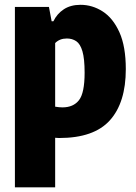

<svg xmlns="http://www.w3.org/2000/svg" viewBox="-20 -578 579 818"><path d="M43.5 220V-548.5H188.5L200 -487.5H207.5Q223 -519.5 252 -538.5Q281 -557.5 323 -557.5Q373.5 -557.5 417.5 -529.2Q461.5 -501 488.8 -440.5Q516 -380 516 -283.5Q516 -141 448.2 -65.5Q380.5 10 232 10Q224.5 10 215 9V220ZM246 -120.5Q292.5 -120.5 316.5 -151.2Q340.5 -182 340.5 -268Q340.5 -328 331.2 -359.5Q322 -391 304.8 -402.5Q287.5 -414 265 -414Q234 -414 215 -394.5V-123.5Q233 -120.5 246 -120.5Z"/></svg>

Font: Encode Sans Cnd XBd
Style: Regular
Weight: 800
Width: 3
Designer: Multiple Designers
Foundry: Impallari Type
Version: Version 3.002; ttfautohint (v1.8.3) -l 8 -r 50 -G 200 -x 14 